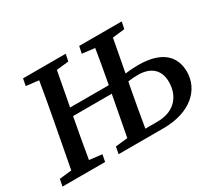

<svg xmlns="http://www.w3.org/2000/svg" viewBox="-127 -892 1240 1122"><g transform="rotate(-30 493.0 -331.5)"><path d="M642 -310 648 -340C670 -343 692 -345 715 -345C798 -345 852 -304 852 -219C852 -128 797 -51 677 -51H596C610 -137 626 -224 642 -310ZM493 -616 578 -606C566 -530 552 -454 538 -378H277L320 -607L402 -616L412 -663H124L115 -616L200 -606C186 -522 171 -437 155 -353L99 -56L17 -47L7 0H295L304 -47L219 -57C233 -141 248 -226 264 -310L267 -326H528L477 -56L395 -47L386 0H689C872 0 973 -98 973 -218C973 -321 907 -394 744 -394C715 -394 686 -392 657 -388L698 -607L780 -616L790 -663H503Z"/></g></svg>

Font: Source Serif Pro Semibold
Style: Italic
Weight: 600
Italic angle: -12°
Designer: Frank Grießhammer
Foundry: Adobe Systems Incorporated
Version: Version 3.001;hotconv 1.0.111;makeotfexe 2.5.65597